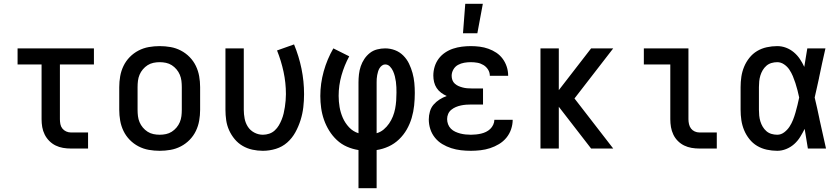

<svg xmlns="http://www.w3.org/2000/svg" viewBox="-20 -786 4440 1016"><path d="M446 0H355Q334 0 313.5 -3.5Q293 -7 274.5 -16Q256 -25 241 -40Q226 -55 216.5 -74Q207 -93 203.5 -113.5Q200 -134 200 -155V-445H73V-530H477V-445H297V-155Q297 -142 299.5 -129Q302 -116 310 -106Q318 -96 330 -90.5Q342 -85 355 -85H446Z M825 12Q796 12 767.5 7Q739 2 713 -11.5Q687 -25 666.5 -46Q646 -67 633.5 -93Q621 -119 616 -147.5Q611 -176 611 -205V-325Q611 -354 616 -382.5Q621 -411 633.5 -437Q646 -463 666.5 -484Q687 -505 713 -518.5Q739 -532 767.5 -537Q796 -542 825 -542Q854 -542 882.5 -537Q911 -532 937 -518.5Q963 -505 983.5 -484Q1004 -463 1016.5 -437Q1029 -411 1034 -382.5Q1039 -354 1039 -325V-205Q1039 -176 1034 -147.5Q1029 -119 1016.5 -93Q1004 -67 983.5 -46Q963 -25 937 -11.5Q911 2 882.5 7Q854 12 825 12ZM825 -73Q842 -73 858.5 -76.5Q875 -80 889 -89Q903 -98 914 -111Q925 -124 931.5 -139.5Q938 -155 940 -171.5Q942 -188 942 -205V-325Q942 -342 940 -358.5Q938 -375 931.5 -390.5Q925 -406 914 -419Q903 -432 889 -441Q875 -450 858.5 -453.5Q842 -457 825 -457Q808 -457 791.5 -453.5Q775 -450 761 -441Q747 -432 736 -419Q725 -406 718.5 -390.5Q712 -375 710 -358.5Q708 -342 708 -325V-205Q708 -188 710 -171.5Q712 -155 718.5 -139.5Q725 -124 736 -111Q747 -98 761 -89Q775 -80 791.5 -76.5Q808 -73 825 -73Z M1371 12Q1343 12 1315.5 6Q1288 0 1264 -14Q1240 -28 1222 -49.5Q1204 -71 1192.5 -96.5Q1181 -122 1177 -149.5Q1173 -177 1173 -205V-530H1270V-205Q1270 -182 1274.5 -158.5Q1279 -135 1291.5 -115.5Q1304 -96 1325.5 -84.5Q1347 -73 1371 -73Q1388 -73 1404.5 -78.5Q1421 -84 1434 -96Q1447 -108 1455.5 -122.5Q1464 -137 1470.5 -153Q1477 -169 1481 -186Q1485 -203 1487.5 -220Q1490 -237 1491.5 -254Q1493 -271 1493 -288Q1493 -348 1480.5 -406Q1468 -464 1446 -519L1536 -551Q1562 -488 1575.5 -422Q1589 -356 1589 -288Q1589 -253 1585 -218.5Q1581 -184 1570.5 -150.5Q1560 -117 1543 -86Q1526 -55 1500 -32Q1474 -9 1440 1.5Q1406 12 1371 12Z M1877 210V8Q1845 3 1815.5 -10Q1786 -23 1762.5 -45Q1739 -67 1722 -94.5Q1705 -122 1694.5 -152Q1684 -182 1679.5 -214Q1675 -246 1675 -278Q1675 -344 1693 -408.5Q1711 -473 1744 -530L1828 -488Q1802 -440 1787 -387Q1772 -334 1772 -279Q1772 -249 1777 -219.5Q1782 -190 1794 -162.5Q1806 -135 1827 -112.5Q1848 -90 1877 -81V-350Q1877 -371 1879.5 -393Q1882 -415 1889 -435.5Q1896 -456 1908 -474Q1920 -492 1937 -505.5Q1954 -519 1975.5 -524.5Q1997 -530 2018 -530Q2045 -530 2070 -520.5Q2095 -511 2114 -492Q2133 -473 2144.5 -449Q2156 -425 2163 -399.5Q2170 -374 2172.5 -347.5Q2175 -321 2175 -294Q2175 -261 2171.5 -227.5Q2168 -194 2158.5 -162Q2149 -130 2132.5 -101Q2116 -72 2091.5 -48.5Q2067 -25 2036.5 -11Q2006 3 1973 8V210ZM1973 -81Q1994 -87 2010.5 -101Q2027 -115 2039 -132.5Q2051 -150 2059 -170Q2067 -190 2071 -211Q2075 -232 2076.5 -253Q2078 -274 2078 -296Q2078 -310 2077.5 -324.5Q2077 -339 2075 -353.5Q2073 -368 2069.5 -382Q2066 -396 2060 -409.5Q2054 -423 2043.5 -434Q2033 -445 2018 -445Q2009 -445 2001 -439Q1993 -433 1988 -424.5Q1983 -416 1980.5 -407Q1978 -398 1976 -388.5Q1974 -379 1973.5 -369Q1973 -359 1973 -350Z M2472 12Q2445 12 2419 9Q2393 6 2368 -2Q2343 -10 2320.5 -23.5Q2298 -37 2281.5 -57.5Q2265 -78 2257 -103Q2249 -128 2249 -154Q2249 -175 2255 -196Q2261 -217 2274.5 -232.5Q2288 -248 2306 -259.5Q2324 -271 2344 -278Q2328 -285 2314 -295.5Q2300 -306 2290.5 -320.5Q2281 -335 2277 -352Q2273 -369 2273 -386Q2273 -410 2280 -433Q2287 -456 2301 -475Q2315 -494 2335 -507.5Q2355 -521 2377.5 -528.5Q2400 -536 2424 -539Q2448 -542 2471 -542Q2495 -542 2518.5 -539Q2542 -536 2564.5 -528Q2587 -520 2606.5 -507Q2626 -494 2640 -475Q2654 -456 2661.5 -433Q2669 -410 2669 -386V-385H2572Q2572 -403 2562.5 -418Q2553 -433 2538 -442Q2523 -451 2506 -454Q2489 -457 2471 -457Q2454 -457 2436.5 -454Q2419 -451 2403.5 -442.5Q2388 -434 2379 -418Q2370 -402 2370 -385Q2370 -373 2374 -362Q2378 -351 2387 -343Q2396 -335 2406.5 -330.5Q2417 -326 2428.5 -323Q2440 -320 2451.5 -319Q2463 -318 2475 -318H2536V-233H2475Q2461 -233 2447 -232Q2433 -231 2419 -228Q2405 -225 2392 -219.5Q2379 -214 2368 -205Q2357 -196 2351.5 -183Q2346 -170 2346 -156Q2346 -142 2351 -128.5Q2356 -115 2366 -105Q2376 -95 2389 -89Q2402 -83 2415.5 -79.5Q2429 -76 2443.5 -74.5Q2458 -73 2472 -73Q2485 -73 2499 -74.5Q2513 -76 2526 -79Q2539 -82 2551.5 -88Q2564 -94 2574 -103.5Q2584 -113 2590 -126Q2596 -139 2596 -152H2693Q2693 -127 2684.5 -102Q2676 -77 2659.5 -57Q2643 -37 2620.5 -23.5Q2598 -10 2573.5 -2Q2549 6 2523 9Q2497 12 2472 12ZM2430 -610 2442 -766H2535L2506 -610Z M2840 0V-530H2937V-309L3108 -530H3225L3020 -265L3225 0H3108L2937 -221V0Z M3773 0H3681Q3660 0 3639.5 -3.5Q3619 -7 3600.5 -16Q3582 -25 3567 -40Q3552 -55 3543 -74Q3534 -93 3530.5 -113.5Q3527 -134 3527 -155V-445H3387V-530H3623V-155Q3623 -142 3626 -129Q3629 -116 3636.5 -106Q3644 -96 3656 -90.5Q3668 -85 3681 -85H3773Z M4093 12Q4065 12 4037.5 6Q4010 0 3986.5 -14Q3963 -28 3945.5 -50Q3928 -72 3917.5 -97.5Q3907 -123 3903 -150Q3899 -177 3899 -205V-325Q3899 -353 3903 -380Q3907 -407 3917.5 -432.5Q3928 -458 3945.5 -480Q3963 -502 3986.5 -516Q4010 -530 4037.5 -536Q4065 -542 4093 -542Q4117 -542 4139.5 -533.5Q4162 -525 4180.5 -509.5Q4199 -494 4212.5 -474Q4226 -454 4236 -432Q4240 -457 4244 -481.5Q4248 -506 4252 -530H4348Q4339 -491 4330.5 -452Q4322 -413 4314 -374V-373Q4308 -347 4302.5 -321Q4297 -295 4291 -270Q4298 -242 4304 -214Q4310 -186 4316 -158V-157Q4325 -118 4333.5 -78.5Q4342 -39 4351 0H4255Q4251 -26 4246.5 -52Q4242 -78 4238 -104Q4227 -82 4214 -61Q4201 -40 4182.5 -23.5Q4164 -7 4140.5 2.5Q4117 12 4093 12ZM4093 -73Q4113 -73 4130 -86Q4147 -99 4158 -116Q4169 -133 4176.5 -152Q4184 -171 4189.5 -190.5Q4195 -210 4200 -230Q4205 -250 4209 -270Q4205 -289 4200 -308.5Q4195 -328 4189 -346.5Q4183 -365 4175.5 -383Q4168 -401 4157 -417.5Q4146 -434 4129 -445.5Q4112 -457 4093 -457Q4077 -457 4062 -452.5Q4047 -448 4035.5 -438Q4024 -428 4016 -414.5Q4008 -401 4003.5 -386Q3999 -371 3997.5 -355.5Q3996 -340 3996 -325V-205Q3996 -190 3997.5 -174.5Q3999 -159 4003.5 -144Q4008 -129 4016 -115.5Q4024 -102 4035.5 -92Q4047 -82 4062 -77.5Q4077 -73 4093 -73Z"/></svg>

Font: Lode Dark
Style: Bold
Weight: 700
Monospace: yes
Designer: Belleve Invis
Foundry: Belleve Invis
Version: Version 29.2.0; ttfautohint (v1.8.3)